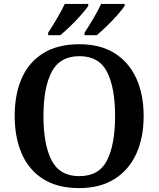

<svg xmlns="http://www.w3.org/2000/svg" viewBox="-20 -951 810 981"><path d="M385 10Q274 10 201 -36Q128 -82 91.5 -165Q55 -248 55 -359Q55 -470 91.5 -552Q128 -634 201.5 -679.5Q275 -725 386 -725Q492 -725 565 -679.5Q638 -634 676 -551.5Q714 -469 714 -358Q714 -247 676 -164.5Q638 -82 564.5 -36Q491 10 385 10ZM385 -51Q486 -51 527 -132Q568 -213 568 -358Q568 -503 527 -583.5Q486 -664 386 -664Q286 -664 244 -583.5Q202 -503 202 -358Q202 -213 243.5 -132Q285 -51 385 -51ZM412 -784Q433 -816 457 -856.5Q481 -897 497 -931H617V-921Q606 -904 580.5 -875Q555 -846 525.5 -817.5Q496 -789 474 -771H412ZM226 -784Q247 -816 271 -856.5Q295 -897 311 -931H431V-921Q420 -904 394.5 -875Q369 -846 339.5 -817.5Q310 -789 288 -771H226Z"/></svg>

Font: Noto Serif Telugu SemiBold
Style: Regular
Weight: 600
Designer: Jelle Bosma - Monotype Design Team
Foundry: Monotype Imaging Inc.
Version: Version 2.005; ttfautohint (v1.8.4.7-5d5b)